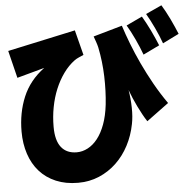

<svg xmlns="http://www.w3.org/2000/svg" viewBox="-60 -904 1060 1045"><g transform="rotate(-5 470.0 -381.5)"><path d="M860 -843Q870 -827 881 -806.5Q892 -786 902.5 -764.5Q913 -743 922.5 -721Q932 -699 940 -680L851 -636Q837 -676 815 -722.5Q793 -769 773 -803ZM749 -791Q759 -774 770 -753.5Q781 -733 791.5 -711.5Q802 -690 811.5 -668Q821 -646 829 -627L740 -584Q733 -604 723.5 -626Q714 -648 704 -670Q694 -692 683 -712.5Q672 -733 662 -750ZM729 -221Q717 -239 705 -261Q693 -283 681.5 -306.5Q670 -330 660 -353.5Q650 -377 642 -399Q650 -352 651 -302Q652 -252 644 -213Q632 -151 604 -97.5Q576 -44 534.5 -4.5Q493 35 440 57.5Q387 80 325 80Q257 80 204 57.5Q151 35 115 -5.5Q79 -46 60.5 -102Q42 -158 42 -224Q42 -327 78 -413Q114 -499 195 -559L45 -518L8 -668L379 -748L414 -611Q403 -606 389 -600Q375 -594 364 -586Q330 -561 303 -523.5Q276 -486 257 -440.5Q238 -395 228 -342.5Q218 -290 218 -235Q218 -160 247.5 -123Q277 -86 332 -86Q363 -86 392.5 -101.5Q422 -117 446 -147.5Q470 -178 487 -224Q504 -270 511 -331Q519 -405 516.5 -485.5Q514 -566 498 -644Q495 -658 489 -675Q483 -692 478 -706L636 -751Q651 -704 672 -649.5Q693 -595 720 -537.5Q747 -480 779.5 -422Q812 -364 850 -310Z"/></g></svg>

Font: OA Gothic ExtraBold
Style: Regular
Weight: 800
Designer: Choi Chi-young, Lee Jaesang, Lee Juhyun, Han Dohee
Foundry: DDUNGSANG CORP.
Version: Version 1.000;Build 20210203